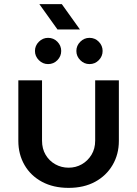

<svg xmlns="http://www.w3.org/2000/svg" viewBox="-20 -900 666 932"><path d="M313 12Q239 12 184 -17.5Q129 -47 99 -99Q69 -151 69 -216V-510H184V-217Q184 -178 201.5 -148.5Q219 -119 248.5 -102.5Q278 -86 313 -86Q348 -86 377 -102.5Q406 -119 424 -148.5Q442 -178 442 -217V-510H557V-216Q557 -151 526.5 -99Q496 -47 441.5 -17.5Q387 12 313 12ZM414.4 -588.9Q388.6 -588.9 369.7 -607.9Q350.7 -626.8 350.7 -652.6Q350.7 -678.4 369.7 -697.4Q388.6 -716.3 414.4 -716.3Q441.1 -716.3 459.6 -697.4Q478.1 -678.4 478.1 -652.6Q478.1 -626.8 459.6 -607.9Q441.1 -588.9 414.4 -588.9ZM213.4 -588.9Q187.6 -588.9 168.7 -607.9Q149.7 -626.8 149.7 -652.6Q149.7 -678.4 168.7 -697.4Q187.6 -716.3 213.4 -716.3Q240.1 -716.3 258.6 -697.4Q277.1 -678.4 277.1 -652.6Q277.1 -626.8 258.6 -607.9Q240.1 -588.9 213.4 -588.9ZM259 -757 171 -880H280L368 -757Z"/></svg>

Font: MuseoModerno Medium
Style: Regular
Weight: 500
Designer: Pablo Cosgaya, Héctor Gatti, Marcela Romero, and the Authors of The MuseoModerno Project.
Foundry: Omnibus-Type Team
Version: Version 1.001